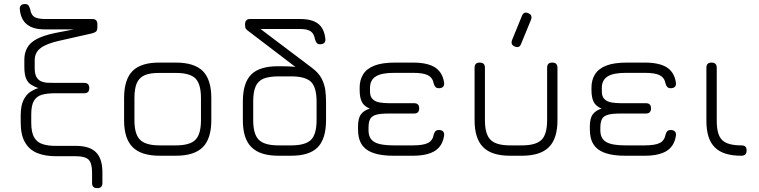

<svg xmlns="http://www.w3.org/2000/svg" viewBox="-20 -790 3851 974"><path d="M80.5 -742C80.5 -742 80.5 -742 80.5 -742C79.5 -750.5 81.5 -757.5 86 -762.5C90.5 -767 97.5 -769.5 106.5 -769.5C106.5 -769.5 106.5 -769.5 106.5 -769.5C114.5 -769.5 120.5 -767.5 124 -763C127.5 -758.5 130.5 -752 133 -743.5C133 -743.5 133 -743.5 133 -743.5C136.5 -723 144 -710 155.5 -703.5C167 -697 184.5 -693.5 209 -693.5C209 -693.5 209 -693.5 209 -693.5C209 -693.5 448 -693.5 448 -693.5C465.5 -693.5 474 -685 474 -667.5C474 -667.5 474 -667.5 474 -667.5C474 -667.5 474 -652 474 -652C474 -643.5 472.5 -637 469.5 -632.5C466 -627.5 457.5 -623.5 443.5 -620C443.5 -620 443.5 -620 443.5 -620C443.5 -620 282 -583.5 282 -583.5C238.5 -574 206.5 -561.5 186.5 -546.5C166 -531.5 156 -510.5 156 -483.5C156 -483.5 156 -483.5 156 -483.5C156 -483.5 156 -444 156 -444C156 -423.5 159.5 -408 166 -397.5C172.5 -387 181.5 -379.5 192.5 -376C203.5 -372 215.5 -370 229 -370C242.5 -369.5 255.5 -369.5 269 -369.5C269 -369.5 269 -369.5 269 -369.5C269 -369.5 407 -369.5 407 -369.5C424.5 -369.5 433 -360.5 433 -343C433 -343 433 -343 433 -343C433 -325.5 424.5 -317 407 -317C407 -317 407 -317 407 -317C407 -317 262 -317 262 -317C234 -317 211 -314.5 193 -309.5C174.5 -304 161 -294 152 -278.5C143 -263 138.5 -240 138.5 -209C138.5 -209 138.5 -209 138.5 -209C138.5 -209 138.5 -168 138.5 -168C138.5 -134.5 143.5 -109.5 153.5 -93C163.5 -76 177.5 -64.5 196 -59C214 -53 235.5 -50 260.5 -50C260.5 -50 260.5 -50 260.5 -50C260.5 -50 365.5 -50 365.5 -50C411.5 -50 445.5 -39 467 -17.5C488.5 4 499.5 38 499.5 83.5C499.5 83.5 499.5 83.5 499.5 83.5C499.5 83.5 499.5 138.5 499.5 138.5C499.5 156 491 164.5 473.5 164.5C473.5 164.5 473.5 164.5 473.5 164.5C456 164.5 447 156 447 138.5C447 138.5 447 138.5 447 138.5C447 138.5 447 84 447 84C447 53 441 31.5 429.5 20C418 8.5 396.5 2.5 365.5 2.5C365.5 2.5 365.5 2.5 365.5 2.5C365.5 2.5 264 2.5 264 2.5C226.5 2.5 194.5 -3 168 -14C141.5 -25 121 -43 106.5 -68.5C92 -93.5 85 -127.5 85 -170C85 -170 85 -170 85 -170C85 -170 85 -205 85 -205C85 -238 90 -264 99.5 -283C109 -301.5 120.5 -315.5 134.5 -324.5C148 -333 161.5 -339.5 174.5 -343C174.5 -343 174.5 -343 174.5 -343C162 -347.5 150 -353 139.5 -359.5C128.5 -365.5 120 -375.5 113.5 -389C107 -402.5 103.5 -423 103.5 -450C103.5 -450 103.5 -450 103.5 -450C103.5 -450 103.5 -487.5 103.5 -487.5C103.5 -509.5 108 -529 117.5 -546.5C126.5 -564 142.5 -579 165.5 -591.5C188.5 -604 220.5 -614.5 261.5 -623C261.5 -623 261.5 -623 261.5 -623C261.5 -623 355 -641 355 -641C355 -641 205.5 -641 205.5 -641C167 -641 137.5 -649.5 117 -666C96 -682.5 84 -707.5 80.5 -742Z M872 0C872 0 790 0 790 0C727.5 0 682 -14.5 653 -43.5C624 -72 609.5 -117.5 609.5 -179.5C609.5 -179.5 609.5 -179.5 609.5 -179.5C609.5 -179.5 609.5 -292.5 609.5 -292.5C609.5 -355.5 624 -401.5 653 -430.5C682 -459 727.5 -473 790 -472.5C790 -472.5 790 -472.5 790 -472.5C790 -472.5 872 -472.5 872 -472.5C934.5 -472.5 980 -458 1009 -429.5C1037.5 -400.5 1052 -355 1052 -292.5C1052 -292.5 1052 -292.5 1052 -292.5C1052 -292.5 1052 -180.5 1052 -180.5C1052 -118 1037.5 -72.5 1009 -43.5C980 -14.5 934.5 0 872 0C872 0 872 0 872 0ZM662 -292.5C662 -292.5 662 -179.5 662 -179.5C662 -132.5 671.5 -99.5 690.5 -81C709 -62 742.5 -52.5 790 -52.5C790 -52.5 790 -52.5 790 -52.5C790 -52.5 872 -52.5 872 -52.5C919.5 -52.5 953 -62 971.5 -81C990 -99.5 999.5 -133 999.5 -180.5C999.5 -180.5 999.5 -180.5 999.5 -180.5C999.5 -180.5 999.5 -292.5 999.5 -292.5C999.5 -340 990 -373.5 971.5 -392C953 -410.5 919.5 -420 872 -420C872 -420 872 -420 872 -420C872 -420 790 -420 790 -420C758 -420.5 732.5 -416.5 714 -408.5C695.5 -400.5 682 -387 674 -368.5C666 -350 662 -324.5 662 -292.5C662 -292.5 662 -292.5 662 -292.5Z M1457 0C1457 0 1392.5 0 1392.5 0C1330 0 1284.5 -14.5 1255.5 -43.5C1226.5 -72 1212 -117.5 1212 -179.5C1212 -179.5 1212 -179.5 1212 -179.5C1212 -179.5 1212 -275 1212 -275C1212 -338 1226 -383.5 1254.5 -412C1282.5 -440 1327.5 -454 1390 -454C1390 -454 1390 -454 1390 -454C1408.5 -454 1423.5 -454 1436 -453.5C1448 -453 1457.5 -452.5 1464.5 -452C1471 -451.5 1476 -451 1478.5 -450.5C1478.5 -450.5 1478.5 -450.5 1478.5 -450.5C1478.5 -450.5 1234 -637 1234 -637C1228.5 -641.5 1225 -646 1224.5 -651C1223.5 -656 1223 -661 1223 -666C1223 -666 1223 -666 1223 -666C1223 -674.5 1225 -681.5 1229.5 -686.5C1233.5 -691 1239 -693.5 1246 -693.5C1246 -693.5 1246 -693.5 1246 -693.5C1246 -693.5 1504 -693.5 1504 -693.5C1543 -693.5 1573 -685.5 1594 -669.5C1615 -653 1627 -627.5 1630.5 -593C1630.5 -593 1630.5 -593 1630.5 -593C1631.5 -584 1629.5 -577 1625 -572.5C1620 -568 1613 -565.5 1604.5 -565.5C1604.5 -565.5 1604.5 -565.5 1604.5 -565.5C1596.5 -565.5 1590.5 -567.5 1587 -572C1583 -576.5 1580 -582.5 1578 -591C1578 -591 1578 -591 1578 -591C1574.5 -610.5 1567 -624 1555.5 -631.5C1544 -639 1526 -643 1501.5 -643C1501.5 -643 1501.5 -643 1501.5 -643C1501.5 -643 1301.5 -643 1301.5 -643C1301.5 -643 1564.5 -444.5 1564.5 -444.5C1585.5 -428.5 1601 -411 1611 -392.5C1620.5 -374 1627 -354.5 1630 -335C1632.5 -315 1634 -295 1634 -275C1634 -275 1634 -275 1634 -275C1634 -275 1634 -180.5 1634 -180.5C1634 -118 1620 -72.5 1592.5 -43.5C1564.5 -14.5 1519.5 0 1457 0C1457 0 1457 0 1457 0ZM1392.5 -52.5C1392.5 -52.5 1392.5 -52.5 1392.5 -52.5C1392.5 -52.5 1458 -52.5 1458 -52.5C1505.5 -52.5 1539 -62 1558 -81C1576.5 -99.5 1586 -133 1586 -180.5C1586 -180.5 1586 -180.5 1586 -180.5C1586 -180.5 1586 -275 1586 -275C1586 -322.5 1576.5 -356 1558 -374.5C1539 -393 1505.5 -402.5 1458 -402.5C1458 -402.5 1458 -402.5 1458 -402.5C1458 -402.5 1392.5 -402.5 1392.5 -402.5C1360.5 -402.5 1335 -398.5 1316.5 -391C1298 -383 1284.5 -369.5 1276.5 -351C1268.5 -332.5 1264.5 -307 1264.5 -275C1264.5 -275 1264.5 -275 1264.5 -275C1264.5 -275 1264.5 -179.5 1264.5 -179.5C1264.5 -132.5 1274 -99.5 1293 -81C1311.5 -62 1345 -52.5 1392.5 -52.5Z M2074.5 0C2074.5 0 1976.5 0 1976.5 0C1915 0 1870 -10 1841 -30.5C1811.5 -51 1797 -83.5 1796.5 -129C1796.5 -129 1796.5 -129 1796.5 -129C1796.5 -129 1796 -144.5 1796 -144.5C1796 -175 1801 -197 1811.5 -210.5C1822 -224 1836.5 -233.5 1856 -239C1856 -239 1856 -239 1856 -239C1836.5 -247 1823.5 -258 1816 -272.5C1808.5 -287 1804.5 -307 1804.5 -332.5C1804.5 -332.5 1804.5 -332.5 1804.5 -332.5C1804.5 -332.5 1804.5 -346.5 1804.5 -346.5C1804.5 -371.5 1810.5 -393.5 1822 -412.5C1833.5 -431.5 1852.5 -446.5 1879 -457C1905.5 -467.5 1940.5 -472.5 1985 -472.5C1985 -472.5 1985 -472.5 1985 -472.5C1985 -472.5 2074.5 -472.5 2074.5 -472.5C2123.5 -472.5 2161 -464.5 2187 -448C2212.5 -431.5 2228 -405.5 2233 -370C2233 -370 2233 -370 2233 -370C2234 -361 2232 -354 2227.5 -349.5C2222.5 -345 2215.5 -342.5 2207 -342.5C2207 -342.5 2207 -342.5 2207 -342.5C2199 -342.5 2193 -344.5 2189 -349C2185 -353 2182 -359 2180 -367C2180 -367 2180 -367 2180 -367C2176.5 -386.5 2166.5 -400 2150.5 -408.5C2134.5 -416.5 2109 -420.5 2074.5 -420.5C2074.5 -420.5 2074.5 -420.5 2074.5 -420.5C2074.5 -420.5 1980.5 -420.5 1980.5 -420.5C1937 -420.5 1905.5 -414.5 1886 -402C1866.5 -389.5 1856.5 -369.5 1857 -342.5C1857 -342.5 1857 -342.5 1857 -342.5C1857 -342.5 1857 -326 1857 -326C1857 -308.5 1861.5 -296 1870 -287.5C1878.5 -279 1890 -273 1904.5 -270.5C1919 -268 1935 -266.5 1952.5 -266.5C1952.5 -266.5 1952.5 -266.5 1952.5 -266.5C1952.5 -266.5 2080.5 -266.5 2080.5 -266.5C2098 -266.5 2106.5 -258 2106.5 -240.5C2106.5 -240.5 2106.5 -240.5 2106.5 -240.5C2106.5 -223 2098 -214 2080.5 -214C2080.5 -214 2080.5 -214 2080.5 -214C2080.5 -214 1950.5 -214 1950.5 -214C1922.5 -214 1901.5 -212 1887 -207.5C1872.5 -203 1862.5 -196 1857.5 -185.5C1852 -175 1849.5 -160 1849.5 -141C1849.5 -141 1849.5 -141 1849.5 -141C1849.5 -141 1849.5 -129 1849.5 -129C1849.5 -100.5 1859.5 -81 1879.5 -69.5C1899 -58 1931.5 -52.5 1976.5 -52.5C1976.5 -52.5 1976.5 -52.5 1976.5 -52.5C1976.5 -52.5 2074.5 -52.5 2074.5 -52.5C2109 -52.5 2134.5 -56.5 2150.5 -64.5C2166.5 -72.5 2176.5 -86.5 2180 -106C2180 -106 2180 -106 2180 -106C2182 -114 2185 -120 2189 -124.5C2193 -128.5 2199 -130.5 2207 -130.5C2207 -130.5 2207 -130.5 2207 -130.5C2215.5 -130.5 2222.5 -128 2227.5 -123.5C2232 -118.5 2234 -111.5 2233 -103C2233 -103 2233 -103 2233 -103C2228 -67.5 2212.5 -41.5 2187 -25C2161 -8.5 2123.5 0 2074.5 0C2074.5 0 2074.5 0 2074.5 0Z M2591.5 -554C2591.5 -554 2591.5 -554 2591.5 -554C2576.5 -560 2572 -571 2577.5 -586.5C2577.5 -586.5 2577.5 -586.5 2577.5 -586.5C2577.5 -586.5 2627.5 -709 2627.5 -709C2634 -725.5 2644.5 -730 2660 -723C2660 -723 2660 -723 2660 -723C2675 -717 2679.5 -706 2674 -690.5C2674 -690.5 2674 -690.5 2674 -690.5C2674 -690.5 2623.5 -567.5 2623.5 -567.5C2618 -552 2607 -547.5 2591.5 -554ZM2387.5 -180.5C2387.5 -180.5 2387.5 -180.5 2387.5 -180.5C2387.5 -180.5 2387.5 -446.5 2387.5 -446.5C2387.5 -464 2396 -472.5 2413.5 -472.5C2413.5 -472.5 2413.5 -472.5 2413.5 -472.5C2431 -472.5 2440 -464 2440 -446.5C2440 -446.5 2440 -446.5 2440 -446.5C2440 -446.5 2440 -180.5 2440 -180.5C2440 -133 2449.5 -99.5 2468.5 -81C2487 -62 2520 -52.5 2567.5 -52.5C2567.5 -52.5 2567.5 -52.5 2567.5 -52.5C2567.5 -52.5 2627.5 -52.5 2627.5 -52.5C2675 -52.5 2708.5 -62 2727.5 -81C2746 -99.5 2755.5 -133 2755.5 -180.5C2755.5 -180.5 2755.5 -180.5 2755.5 -180.5C2755.5 -180.5 2755.5 -446.5 2755.5 -446.5C2755.5 -464 2764 -472.5 2781.5 -472.5C2781.5 -472.5 2781.5 -472.5 2781.5 -472.5C2799 -472.5 2808 -464 2808 -446.5C2808 -446.5 2808 -446.5 2808 -446.5C2808 -446.5 2808 -180.5 2808 -180.5C2808 -118 2793.5 -72.5 2764.5 -43.5C2735.5 -14.5 2690 0 2627.5 0C2627.5 0 2627.5 0 2627.5 0C2627.5 0 2567.5 0 2567.5 0C2505 0 2459.5 -14.5 2431 -43.5C2402 -72.5 2387.5 -118 2387.5 -180.5Z M3250.5 0C3250.5 0 3152.5 0 3152.5 0C3091 0 3046 -10 3017 -30.5C2987.5 -51 2973 -83.5 2972.5 -129C2972.5 -129 2972.5 -129 2972.5 -129C2972.5 -129 2972 -144.5 2972 -144.5C2972 -175 2977 -197 2987.5 -210.5C2998 -224 3012.5 -233.5 3032 -239C3032 -239 3032 -239 3032 -239C3012.5 -247 2999.5 -258 2992 -272.5C2984.5 -287 2980.5 -307 2980.5 -332.5C2980.5 -332.5 2980.5 -332.5 2980.5 -332.5C2980.5 -332.5 2980.5 -346.5 2980.5 -346.5C2980.5 -371.5 2986.5 -393.5 2998 -412.5C3009.5 -431.5 3028.5 -446.5 3055 -457C3081.5 -467.5 3116.5 -472.5 3161 -472.5C3161 -472.5 3161 -472.5 3161 -472.5C3161 -472.5 3250.5 -472.5 3250.5 -472.5C3299.5 -472.5 3337 -464.5 3363 -448C3388.5 -431.5 3404 -405.5 3409 -370C3409 -370 3409 -370 3409 -370C3410 -361 3408 -354 3403.5 -349.5C3398.5 -345 3391.5 -342.5 3383 -342.5C3383 -342.5 3383 -342.5 3383 -342.5C3375 -342.5 3369 -344.5 3365 -349C3361 -353 3358 -359 3356 -367C3356 -367 3356 -367 3356 -367C3352.5 -386.5 3342.5 -400 3326.5 -408.5C3310.5 -416.5 3285 -420.5 3250.5 -420.5C3250.5 -420.5 3250.5 -420.5 3250.5 -420.5C3250.5 -420.5 3156.5 -420.5 3156.5 -420.5C3113 -420.5 3081.5 -414.5 3062 -402C3042.5 -389.5 3032.5 -369.5 3033 -342.5C3033 -342.5 3033 -342.5 3033 -342.5C3033 -342.5 3033 -326 3033 -326C3033 -308.5 3037.5 -296 3046 -287.5C3054.5 -279 3066 -273 3080.5 -270.5C3095 -268 3111 -266.5 3128.5 -266.5C3128.5 -266.5 3128.5 -266.5 3128.5 -266.5C3128.5 -266.5 3256.5 -266.5 3256.5 -266.5C3274 -266.5 3282.5 -258 3282.5 -240.5C3282.5 -240.5 3282.5 -240.5 3282.5 -240.5C3282.5 -223 3274 -214 3256.5 -214C3256.5 -214 3256.5 -214 3256.5 -214C3256.5 -214 3126.5 -214 3126.5 -214C3098.5 -214 3077.5 -212 3063 -207.5C3048.5 -203 3038.5 -196 3033.5 -185.5C3028 -175 3025.5 -160 3025.5 -141C3025.5 -141 3025.5 -141 3025.5 -141C3025.5 -141 3025.5 -129 3025.5 -129C3025.5 -100.5 3035.5 -81 3055.5 -69.5C3075 -58 3107.5 -52.5 3152.5 -52.5C3152.5 -52.5 3152.5 -52.5 3152.5 -52.5C3152.5 -52.5 3250.5 -52.5 3250.5 -52.5C3285 -52.5 3310.5 -56.5 3326.5 -64.5C3342.5 -72.5 3352.5 -86.5 3356 -106C3356 -106 3356 -106 3356 -106C3358 -114 3361 -120 3365 -124.5C3369 -128.5 3375 -130.5 3383 -130.5C3383 -130.5 3383 -130.5 3383 -130.5C3391.5 -130.5 3398.5 -128 3403.5 -123.5C3408 -118.5 3410 -111.5 3409 -103C3409 -103 3409 -103 3409 -103C3404 -67.5 3388.5 -41.5 3363 -25C3337 -8.5 3299.5 0 3250.5 0C3250.5 0 3250.5 0 3250.5 0Z M3740.5 0C3740.5 0 3740.5 0 3740.5 0C3679 0 3634.5 -14 3606 -42.5C3577.5 -71 3563.5 -115.5 3563.5 -176.5C3563.5 -176.5 3563.5 -176.5 3563.5 -176.5C3563.5 -176.5 3563.5 -446.5 3563.5 -446.5C3563.5 -464 3572 -472.5 3589.5 -472.5C3589.5 -472.5 3589.5 -472.5 3589.5 -472.5C3607 -472.5 3616 -464 3616 -446.5C3616 -446.5 3616 -446.5 3616 -446.5C3616 -446.5 3616 -176.5 3616 -176.5C3616 -130 3625 -97.5 3643.5 -79.5C3661.5 -61.5 3694 -52.5 3740.5 -52.5C3740.5 -52.5 3740.5 -52.5 3740.5 -52.5C3750 -52.5 3757 -50.5 3761.5 -46C3765.5 -41.5 3767.5 -35 3767.5 -26.5C3767.5 -26.5 3767.5 -26.5 3767.5 -26.5C3767.5 -9 3758.5 0 3740.5 0Z"/></svg>

Font: Jura-Fortis-Regular
Style: Regular
Weight: 500
Designer: Daniel Johnson, Alexei Vanyashin, Mirko Velimirovic
Foundry: Daniel Johnson
Version: ""